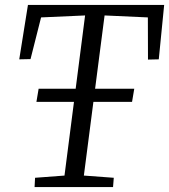

<svg xmlns="http://www.w3.org/2000/svg" viewBox="-20 -763 690 783"><path d="M121 0 123 -38 243 -47 327 -700 147.5 -692 104.5 -522 58.5 -521 94 -743H649.5L627.5 -521L583.5 -520L583 -692L406.5 -700L322 -47L444 -38L441 0ZM128.5 -347.5 137.5 -401H527.5L518.5 -347.5Z"/></svg>

Font: Merriweather Light 18pt Light
Style: Italic
Weight: 300
Italic angle: -7.8°
Version: Version 2.101